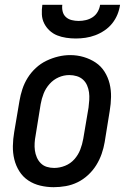

<svg xmlns="http://www.w3.org/2000/svg" viewBox="-20 -770 540 798"><path d="M203 8Q175 8 147.5 1.5Q120 -5 97.5 -20Q75 -35 60.5 -58Q46 -81 39.5 -107.5Q33 -134 33.5 -163Q34 -192 39 -221L61 -351Q65 -375 73 -399.5Q81 -424 95 -446.5Q109 -469 129 -487.5Q149 -506 173 -517.5Q197 -529 222 -535Q247 -541 272 -541Q301 -541 328 -533Q355 -525 377.5 -510Q400 -495 414.5 -472Q429 -449 435.5 -422.5Q442 -396 441.5 -367Q441 -338 436 -309L415 -179Q411 -155 402.5 -130.5Q394 -106 380 -83.5Q366 -61 346 -42.5Q326 -24 302.5 -12.5Q279 -1 253.5 3.5Q228 8 203 8ZM205 -72Q228 -72 250.5 -81Q273 -90 289 -108Q305 -126 313.5 -148Q322 -170 326 -193L348 -323Q350 -338 351 -354.5Q352 -371 350 -386Q348 -401 342 -415Q336 -429 325 -439Q314 -449 299 -453.5Q284 -458 268 -458Q245 -458 223.5 -448.5Q202 -439 186 -421Q170 -403 161.5 -381.5Q153 -360 149 -337L128 -207Q125 -192 124 -176Q123 -160 125 -145Q127 -130 133 -116Q139 -102 149.5 -91.5Q160 -81 174.5 -76.5Q189 -72 205 -72ZM295 -610Q275 -610 255 -613Q235 -616 217.5 -623Q200 -630 186 -643Q172 -656 163.5 -673Q155 -690 154 -710Q153 -730 156 -750H239Q237 -736 240.5 -722Q244 -708 254 -699Q264 -690 278 -686.5Q292 -683 307 -683Q322 -683 337 -686.5Q352 -690 365 -698.5Q378 -707 386 -721Q394 -735 396 -750H479Q476 -729 468 -709.5Q460 -690 446.5 -673Q433 -656 414.5 -643.5Q396 -631 376 -623.5Q356 -616 335.5 -613Q315 -610 295 -610Z"/></svg>

Font: Iosevka Slab Medium
Style: Italic
Weight: 500
Italic angle: -9°
Monospace: yes
Designer: Belleve Invis
Foundry: Belleve Invis
Version: Version 11.1.0; ttfautohint (v1.8.3)